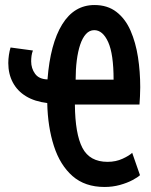

<svg xmlns="http://www.w3.org/2000/svg" viewBox="-20 -729 600 764"><path d="M396 15Q318 15 268.5 -28.5Q219 -72 194.5 -148Q170 -224 168 -319Q118 -325 83.5 -346Q49 -367 31 -401Q13 -435 13 -478Q13 -494 15.5 -510.5Q18 -527 22 -540L111 -528Q107 -518 105.5 -507Q104 -496 104 -485Q104 -457 119.5 -435.5Q135 -414 169 -413Q180 -555 227.5 -632Q275 -709 356 -709Q408 -709 443.5 -681.5Q479 -654 499.5 -607Q520 -560 529 -502Q538 -444 538 -382Q538 -364 537 -345.5Q536 -327 535 -313H278Q279 -196 308 -140.5Q337 -85 408 -85Q441 -85 468 -97.5Q495 -110 506 -121L537 -32Q529 -24 507.5 -12.5Q486 -1 457 7Q428 15 396 15ZM281 -412H432Q432 -514 410.5 -561.5Q389 -609 355 -609Q336 -609 322 -593.5Q308 -578 299 -551Q290 -524 285.5 -488.5Q281 -453 281 -412Z"/></svg>

Font: Ubuntu Sans Mono SemiBold
Style: Regular
Weight: 600
Monospace: yes
Designer: Dalton Maag Ltd
Foundry: Dalton Maag Ltd
Version: Version 1.006